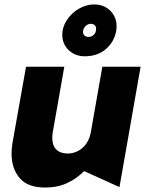

<svg xmlns="http://www.w3.org/2000/svg" viewBox="-20 -831 655 863"><path d="M32 -140Q32 -74 68 -31Q104 12 184 12Q238 12 281.5 -8Q325 -28 358 -62L517 10L612 -531H440L389 -241Q381 -193 351.5 -167Q322 -141 284 -141Q252 -141 233.5 -158.5Q215 -176 215 -212Q215 -226 218 -241L269 -531H97L36 -188Q32 -167 32 -140ZM503 -695Q504 -701 504 -713Q504 -755 475.5 -783Q447 -811 403 -811Q368 -811 335 -792Q302 -773 281 -741.5Q260 -710 260 -675Q260 -633 289 -605.5Q318 -578 361 -578Q418 -578 456 -610.5Q494 -643 503 -695ZM412 -702Q412 -685 402 -675Q392 -665 377 -665Q365 -665 358 -673.5Q351 -682 354 -695Q356 -706 366 -715Q376 -724 388 -724Q398 -724 405 -718.5Q412 -713 412 -702Z"/></svg>

Font: Geom ExtraBold
Style: Bold Italic
Weight: 800
Italic angle: -10°
Version: Version 1.102